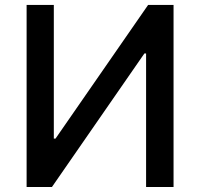

<svg xmlns="http://www.w3.org/2000/svg" viewBox="-20 -747 800 767"><path d="M86.3 -727.3V0H187.5L556.8 -533.4H563.6V0H673.3V-727.3H571.7L201.7 -193.2H195V-727.3Z"/></svg>

Font: Margiela Sans Medium
Style: Regular
Weight: 500
Designer: Stefan Endress, Andreas Faust
Version: Version 1.100;FEAKit 1.0